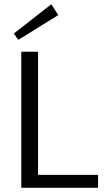

<svg xmlns="http://www.w3.org/2000/svg" viewBox="-20 -897 515 917"><path d="M258.3 -825 67.5 -706.7 45.8 -736.7 225 -876.7ZM81.7 0V-650H161.7V-61.7H448.3V0Z"/></svg>

Font: Boon
Style: Regular
Weight: 400
Designer: Sungsit Sawaiwan
Foundry: FontUni
Version: Version 3.0